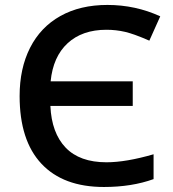

<svg xmlns="http://www.w3.org/2000/svg" viewBox="-20 -744 698 774"><path d="M409.2 -624Q311.5 -624 252.7 -569.8Q193.8 -515.6 184.1 -416H515.1V-316.9H183.1Q188 -208 244.6 -148.9Q301.3 -89.8 409.2 -89.8Q487.8 -89.8 599.1 -122.1V-22Q511.2 9.8 398.9 9.8Q234.9 9.8 147 -84Q59.1 -177.7 59.1 -356.9Q59.1 -468.3 101.3 -551.5Q143.6 -634.8 223.4 -679.4Q303.2 -724.1 413.1 -724.1Q525.9 -724.1 626 -678.2L582 -580.1Q521 -606.9 484.4 -615.5Q447.8 -624 409.2 -624Z"/></svg>

Font: JBL Sans
Style: Semibold
Weight: 600
Version: Version 1.10